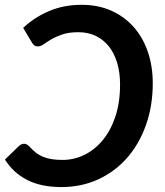

<svg xmlns="http://www.w3.org/2000/svg" viewBox="-30 -750 667 778"><path d="M67.5 -167.5Q73 -167.5 78.2 -164.8Q83.5 -162 87.5 -158Q101 -143 114.5 -132.2Q128 -121.5 144.2 -114.8Q160.5 -108 179.8 -105Q199 -102 224 -102Q270 -102 312 -122.5Q354 -143 386.2 -182Q418.5 -221 437.5 -277.8Q456.5 -334.5 456.5 -407.5Q456.5 -457 444.5 -496.2Q432.5 -535.5 410.5 -562.8Q388.5 -590 357.5 -604.8Q326.5 -619.5 288 -619.5Q249 -619.5 222.8 -610.5Q196.5 -601.5 178.2 -590.8Q160 -580 147.5 -571Q135 -562 124.5 -562Q114 -562 108.8 -566.5Q103.5 -571 100 -576.5L64 -637Q108 -679 168 -704.8Q228 -730.5 301 -730.5Q367.5 -730.5 420.8 -706.8Q474 -683 511.5 -640.8Q549 -598.5 569 -540.2Q589 -482 589 -412.5Q589 -322 562 -245Q535 -168 486.2 -111.8Q437.5 -55.5 369.2 -23.8Q301 8 219 8Q136 8 79.8 -21Q23.5 -50 -10 -103.5L48 -159.5Q57.5 -167.5 67.5 -167.5Z"/></svg>

Font: Lato 2
Style: Bold Italic
Weight: 700
Italic angle: -7°
Designer: Lukasz Dziedzic with Adam Twardoch and Botio Nikoltchev
Foundry: tyPoland Lukasz Dziedzic
Version: Version 2.015; 2015-08-06; http://www.latofonts.com/